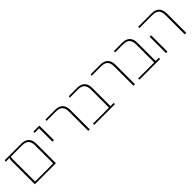

<svg xmlns="http://www.w3.org/2000/svg" viewBox="274 -1756 2928 2928"><g transform="rotate(-45 1738.5 -292.0)"><path d="M418 -584Q498 -584 539.5 -542Q581 -500 581 -419V0H127V-509Q127 -519 128.5 -528.5Q130 -538 133 -546Q136 -554 140 -557H57L62 -584ZM549 -27V-416Q549 -487 516 -522Q483 -557 413 -557H164Q162 -550 160.5 -536.5Q159 -523 159 -509V-27Z M776 -270V-584H808V-270ZM676 -557 681 -584H796V-557Z M1279 0V-416Q1279 -487 1246 -522Q1213 -557 1143 -557H936L941 -584H1148Q1228 -584 1269.5 -542Q1311 -500 1311 -419V0Z M1753 0V-416Q1753 -487 1720 -522Q1687 -557 1617 -557H1438L1443 -584H1622Q1702 -584 1743.5 -542Q1785 -500 1785 -419V-17Q1785 -11 1782.5 -8Q1780 -5 1775 0ZM1408 0V-27H1857L1852 0Z M2253 0V-416Q2253 -487 2220 -522Q2187 -557 2117 -557H1910L1915 -584H2122Q2202 -584 2243.5 -542Q2285 -500 2285 -419V0Z M2727 0V-416Q2727 -487 2694 -522Q2661 -557 2591 -557H2412L2417 -584H2596Q2676 -584 2717.5 -542Q2759 -500 2759 -419V-17Q2759 -11 2756.5 -8Q2754 -5 2749 0ZM2382 0V-27H2831L2826 0Z M3360 0V-416Q3360 -487 3327 -522Q3294 -557 3224 -557H2936L2941 -584H3229Q3309 -584 3350.5 -542Q3392 -500 3392 -419V0ZM2955 0V-350L2987 -355V0Z"/></g></svg>

Font: Noto Sans Hebrew Light
Style: Regular
Weight: 100
Version: Version 3.000